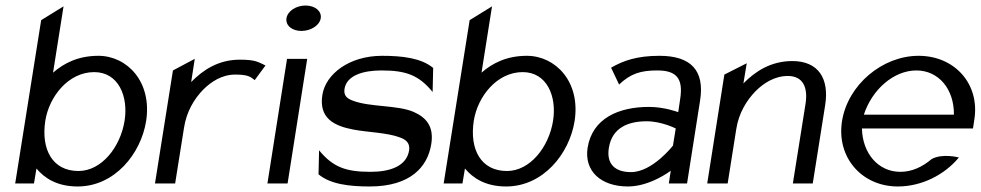

<svg xmlns="http://www.w3.org/2000/svg" viewBox="-20 -664 3550 695"><path d="M35 0H103L112 -54C141 -19 187 11 261 11C395 11 490 -107 509 -226C531 -368 440 -462 336 -462C263 -462 211 -435 172 -401L210 -641L129 -591ZM144 -227C158 -315 228 -403 321 -403C409 -403 445 -315 431 -227C416 -132 348 -45 264 -45C170 -45 128 -123 144 -227Z M541 0H614L646 -201C655 -260 683 -306 715 -339C744 -368 783 -394 831 -394C876 -394 886 -387 902 -374L941 -427C915 -439 906 -448 848 -448C770 -448 714 -410 672 -367L685 -451L606 -409Z M1017 -598C1013 -572 1037 -552 1071 -552C1105 -552 1137 -572 1141 -598C1145 -624 1120 -644 1086 -644C1052 -644 1021 -624 1017 -598ZM948 0H1021L1092 -451H1019Z M1147 -321C1133 -235 1191 -208 1259 -195C1311 -185 1381 -184 1426 -167C1447 -160 1465 -148 1461 -120C1452 -63 1393 -42 1321 -42C1232 -42 1185 -59 1135 -120L1133 -33C1176 3 1245 11 1318 11C1467 11 1528 -61 1541 -142C1552 -209 1520 -240 1477 -259C1419 -284 1320 -276 1259 -299C1239 -306 1223 -316 1227 -342C1235 -392 1296 -409 1361 -409C1450 -409 1496 -392 1546 -331L1548 -418C1505 -454 1436 -462 1363 -462C1244 -462 1159 -396 1147 -321Z M1586 0H1654L1663 -54C1692 -19 1738 11 1812 11C1946 11 2041 -107 2060 -226C2082 -368 1991 -462 1887 -462C1814 -462 1762 -435 1723 -401L1761 -641L1680 -591ZM1695 -227C1709 -315 1779 -403 1872 -403C1960 -403 1996 -315 1982 -227C1967 -132 1899 -45 1815 -45C1721 -45 1679 -123 1695 -227Z M2107 -129C2094 -44 2156 11 2253 11C2334 11 2408 -46 2408 -46L2401 0H2467L2514 -299C2532 -410 2480 -462 2367 -462C2287 -462 2237 -445 2192 -419L2221 -358C2263 -398 2300 -409 2359 -409C2428 -409 2454 -381 2442 -305L2435 -258C2435 -258 2386 -277 2329 -277C2220 -277 2124 -236 2107 -129ZM2184 -129C2196 -204 2257 -225 2321 -225C2375 -225 2426 -199 2426 -199L2416 -137C2416 -137 2342 -41 2264 -41C2209 -41 2174 -68 2184 -129Z M2540 0H2614L2645 -196C2654 -255 2683 -301 2715 -334C2744 -363 2784 -389 2832 -389C2887 -389 2905 -347 2896 -289L2850 0H2922L2967 -284C2982 -379 2943 -443 2848 -443C2770 -443 2713 -405 2671 -362L2683 -435L2602 -394Z M3028 -226C3007 -95 3099 11 3230 11C3316 11 3399 -31 3451 -94C3451 -94 3391 -110 3352 -88C3318 -59 3280 -42 3239 -42C3159 -42 3102 -109 3100 -199H3502L3507 -232C3527 -360 3436 -462 3305 -462C3174 -462 3049 -357 3028 -226ZM3107 -249C3137 -341 3216 -409 3297 -409C3378 -409 3434 -341 3433 -249Z"/></svg>

Font: Charger Sport
Style: DfObl
Weight: 400
Designer: Jasper
Foundry: Cannot Into Space Fonts
Version: Version 1.1